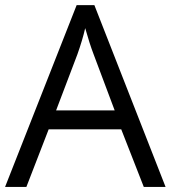

<svg xmlns="http://www.w3.org/2000/svg" viewBox="-20 -737 673 757"><path d="M546.9 0 458 -227.1H171.9L84 0H0L282.2 -716.8H352.1L632.8 0ZM432.1 -301.8 349.1 -522.9Q333 -564.9 315.9 -626Q305.2 -579.1 285.2 -522.9L201.2 -301.8Z"/></svg>

Font: f02293617
Style: Regular
Weight: 400
Foundry: Ascender Corporation
Version: Version 1.10